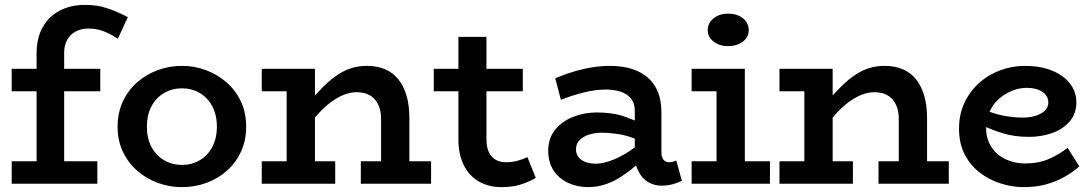

<svg xmlns="http://www.w3.org/2000/svg" viewBox="-20 -753 4478 787"><path d="M28 0V-92H130V-379H28V-471H130V-535Q130 -597 155 -641.5Q180 -686 225 -709.5Q270 -733 329 -733Q379 -733 420 -719Q461 -705 504 -683L463 -594Q431 -615 403 -625.5Q375 -636 343 -636Q312 -636 289.5 -623.5Q267 -611 255 -589Q243 -567 243 -538V-471H391V-379H243V-92H379V0Z M726 14Q674 14 626.5 -3.5Q579 -21 542 -53.5Q505 -86 483.5 -131.5Q462 -177 462 -234Q462 -291 483.5 -337Q505 -383 542 -415.5Q579 -448 626.5 -465.5Q674 -483 726 -483Q777 -483 824 -465.5Q871 -448 908.5 -415.5Q946 -383 967.5 -337Q989 -291 989 -234Q989 -177 968 -131.5Q947 -86 910.5 -53.5Q874 -21 826.5 -3.5Q779 14 726 14ZM726 -77Q766 -77 798.5 -96Q831 -115 850 -150.5Q869 -186 869 -234Q869 -282 850 -317.5Q831 -353 798.5 -372Q766 -391 726 -391Q686 -391 653 -372Q620 -353 601 -317.5Q582 -282 582 -234Q582 -186 601 -150.5Q620 -115 653 -96Q686 -77 726 -77Z M1053 0V-92H1155V-379H1053V-471H1271V-362Q1281 -373 1292 -384Q1322 -416 1352.5 -438.5Q1383 -461 1415 -472Q1447 -483 1484 -483Q1525 -483 1557.5 -469.5Q1590 -456 1612 -429Q1634 -402 1646 -362Q1658 -322 1658 -268V-92H1747V0H1459V-92H1542V-266Q1542 -291 1535.5 -311Q1529 -331 1516.5 -345.5Q1504 -360 1485 -367.5Q1466 -375 1442 -375Q1416 -375 1389.5 -364.5Q1363 -354 1336 -334Q1309 -314 1283 -285Q1277 -278 1271 -271V-92H1354V0Z M2035 14Q1982 14 1942 -9.5Q1902 -33 1880.5 -77Q1859 -121 1859 -182V-379H1758V-471H1859V-602H1974V-471H2123V-379H1974V-181Q1974 -150 1984 -129Q1994 -108 2012 -98Q2030 -88 2054 -88Q2079 -88 2101 -94Q2123 -100 2142 -109L2176 -24Q2152 -9 2117 2.5Q2082 14 2035 14Z M2691 8Q2661 8 2636 -7Q2611 -22 2597 -51Q2591 -62 2587 -75Q2566 -56 2544 -41Q2507 -14 2469 0Q2431 14 2391 14Q2347 14 2309.5 -3Q2272 -20 2249.5 -53.5Q2227 -87 2227 -137Q2228 -188 2256.5 -222.5Q2285 -257 2330.5 -274.5Q2376 -292 2425 -292Q2485 -292 2529 -279Q2555 -270 2582 -259V-299Q2582 -330 2566 -349.5Q2550 -369 2523 -377.5Q2496 -386 2463 -386Q2422 -386 2375 -374.5Q2328 -363 2279 -344L2256 -432Q2312 -456 2369 -469.5Q2426 -483 2478 -483Q2547 -483 2594.5 -461Q2642 -439 2666.5 -397Q2691 -355 2691 -294V-131Q2691 -108 2700 -98Q2709 -88 2723 -88Q2732 -88 2739.5 -90.5Q2747 -93 2752 -95L2775 -12Q2764 -6 2741.5 1Q2719 8 2691 8ZM2582 -149V-185Q2550 -197 2523 -202Q2480 -209 2447 -209Q2419 -209 2395 -201.5Q2371 -194 2356 -179Q2341 -164 2341 -141Q2341 -121 2352.5 -107.5Q2364 -94 2382.5 -88Q2401 -82 2422 -82Q2445 -82 2476.5 -92Q2508 -102 2545 -124Q2563 -135 2582 -149Z M2815 0V-92H2917V-379H2815V-471H3033V-92H3136V0ZM2964 -564Q2929 -564 2905 -582.5Q2881 -601 2881 -629Q2881 -659 2905 -678Q2929 -697 2964 -697Q3002 -697 3025.5 -678Q3049 -659 3049 -629Q3049 -601 3025 -582.5Q3001 -564 2964 -564Z M3175 0V-92H3277V-379H3175V-471H3393V-362Q3403 -373 3414 -384Q3444 -416 3474.5 -438.5Q3505 -461 3537 -472Q3569 -483 3606 -483Q3647 -483 3679.5 -469.5Q3712 -456 3734 -429Q3756 -402 3768 -362Q3780 -322 3780 -268V-92H3869V0H3581V-92H3664V-266Q3664 -291 3657.5 -311Q3651 -331 3638.5 -345.5Q3626 -360 3607 -367.5Q3588 -375 3564 -375Q3538 -375 3511.5 -364.5Q3485 -354 3458 -334Q3431 -314 3405 -285Q3399 -278 3393 -271V-92H3476V0Z M4177 14Q4128 14 4080 -1.5Q4032 -17 3994 -47Q3956 -77 3933.5 -121.5Q3911 -166 3911 -225Q3911 -286 3934 -333.5Q3957 -381 3995 -414.5Q4033 -448 4081.5 -465.5Q4130 -483 4181 -483Q4243 -483 4290 -464.5Q4337 -446 4364.5 -412Q4392 -378 4392 -333Q4392 -286 4364 -254.5Q4336 -223 4292 -207.5Q4248 -192 4198 -192Q4137 -192 4090 -207Q4056 -217 4022 -232Q4022 -230 4022 -229Q4022 -183 4044 -150Q4066 -117 4102.5 -100Q4139 -83 4182 -83Q4237 -83 4279.5 -101.5Q4322 -120 4356 -147L4404 -71Q4376 -46 4341.5 -27Q4307 -8 4266.5 3Q4226 14 4177 14ZM4035 -295Q4066 -284 4092 -279Q4134 -271 4171 -271Q4202 -271 4225.5 -278.5Q4249 -286 4263 -299.5Q4277 -313 4277 -333Q4277 -360 4252.5 -376.5Q4228 -393 4189 -393Q4158 -393 4128.5 -381Q4099 -369 4075 -348Q4051 -327 4037 -297Q4036 -296 4035 -295Z"/></svg>

Font: BioRhyme ExtraBold SemiBold
Style: Regular
Weight: 600
Version: Version 1.600;gftools[0.9.33]